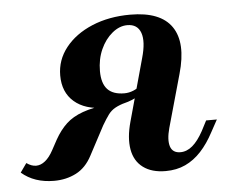

<svg xmlns="http://www.w3.org/2000/svg" viewBox="-93 -473 642 531"><g transform="rotate(-5 228.0 -208.0)"><path d="M346.8 11.3Q308.1 11.3 284.3 -6.5Q260.5 -24.2 254.8 -56.9Q249.2 -89.5 261.3 -133.1L308.9 -305.6Q321.8 -350.8 312.9 -375.4Q304 -400 275.8 -400Q254 -400 233.9 -383.5Q213.7 -366.9 201.6 -339.9Q189.5 -312.9 189.5 -279.8Q189.5 -246 204.8 -229.4Q220.2 -212.9 251.6 -212.9Q264.5 -212.9 277 -218.1Q289.5 -223.4 297.6 -231.5L291.9 -204Q274.2 -191.9 246.8 -185.1Q219.4 -178.2 192.7 -178.2Q139.5 -178.2 109.3 -204.4Q79 -230.6 79 -277.4Q79 -320.2 106 -354.4Q133.1 -388.7 180.2 -408.5Q227.4 -428.2 286.3 -428.2Q370.2 -428.2 401.2 -383.1Q432.3 -337.9 408.1 -253.2L366.9 -106.5Q358.1 -74.2 364.1 -55.6Q370.2 -37.1 391.9 -37.1Q409.7 -37.1 425.4 -50.4Q441.1 -63.7 455.6 -90.3L470.2 -118.5H500L481.5 -84.7Q465.3 -54 445.6 -32.7Q425.8 -11.3 401.6 0Q377.4 11.3 346.8 11.3ZM37.1 11.3Q-17.7 11.3 -53.2 -19.4L-35.5 -44.4Q-21.8 -34.7 -8.9 -34.7Q4 -34.7 16.1 -44.4Q28.2 -54 38.7 -73.4L54 -101.6Q68.5 -127.4 86.7 -144.4Q104.8 -161.3 133.1 -171.4Q161.3 -181.5 204 -186.3L255.6 -187.9Q235.5 -182.3 223.8 -175.8Q212.1 -169.4 204 -158.5Q196 -147.6 185.5 -129.8L142.7 -49.2Q125.8 -16.9 98.4 -2.8Q71 11.3 37.1 11.3Z"/></g></svg>

Font: Playfair 5pt SemiExpanded Light
Style: Bold Italic
Weight: 700
Italic angle: -15.6°
Version: Version 2.001;gftools[0.9.30]